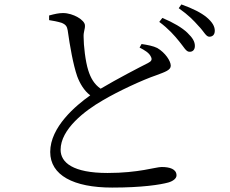

<svg xmlns="http://www.w3.org/2000/svg" viewBox="-20 -810 1040 868"><path d="M836 -576C851 -575 861 -585 861 -602C861 -621 852 -638 827 -662C803 -685 764 -708 714 -729L700 -711C742 -680 769 -649 790 -623C811 -598 821 -576 836 -576ZM926 -644C941 -644 951 -653 951 -671C951 -691 940 -710 914 -732C890 -752 851 -772 800 -790L788 -773C833 -741 855 -718 878 -692C901 -669 911 -644 926 -644ZM487 38C622 38 705 25 741 15C762 9 778 -3 778 -17C778 -46 747 -55 711 -55C683 -55 608 -28 466 -28C310 -28 254 -75 254 -133C254 -226 364 -310 444 -356C513 -397 625 -449 687 -470C727 -485 752 -493 752 -513C752 -534 727 -572 691 -593C673 -602 647 -607 620 -611L611 -595C632 -584 654 -572 662 -554C669 -541 665 -533 649 -525C611 -506 509 -453 435 -409C406 -429 390 -457 379 -492C366 -532 358 -605 358 -643C357 -667 365 -678 364 -695C364 -719 311 -751 265 -751C246 -751 228 -747 202 -740V-719C217 -717 242 -712 258 -707C278 -699 283 -690 286 -673C296 -601 311 -517 329 -465C341 -433 360 -400 388 -379C323 -333 207 -236 207 -123C207 -18 312 38 487 38Z"/></svg>

Font: Source Han Serif CN
Style: Regular
Weight: 400
Designer: Ryoko NISHIZUKA 西塚涼子 (kana & ideographs); Frank Grießhammer (Latin, Greek & Cyrillic); Wenlong ZHANG 张文龙 (bopomofo); San
Foundry: Adobe
Version: Version 2.003;hotconv 1.1.1;makeotfexe 2.6.0